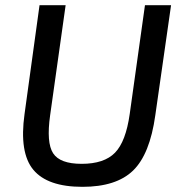

<svg xmlns="http://www.w3.org/2000/svg" viewBox="-20 -710 704 743"><path d="M642 -690 581 -264Q560 -113 495 -50Q430 13 299 13Q164 13 109 -53Q54 -119 75 -269L133 -690H234L174 -264Q159 -158 185.5 -117Q212 -76 296 -76Q383 -76 425 -119Q467 -162 482 -269L541 -690Z"/></svg>

Font: Exo 2.0 Medium
Style: Italic
Weight: 500
Italic angle: -8°
Designer: Natanael Gama
Version: Version 1.001;PS 001.001;hotconv 1.0.70;makeotf.lib2.5.58329